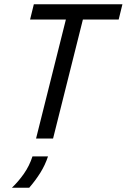

<svg xmlns="http://www.w3.org/2000/svg" viewBox="-20 -645 590 894"><path d="M120.1 -554.2 137.5 -625H550L532.6 -554.2H366L227.1 0H147.9L286.8 -554.2ZM35.4 229.2Q66 200 91.3 163.9Q116.7 127.8 131.2 83.3H203.5Q190.3 123.6 167.4 160.1Q144.4 196.5 116 229.2Z"/></svg>

Font: Afacad
Style: Italic
Weight: 400
Italic angle: -14°
Designer: Kristian Moeller
Foundry: Dicotype
Version: Version 1.000